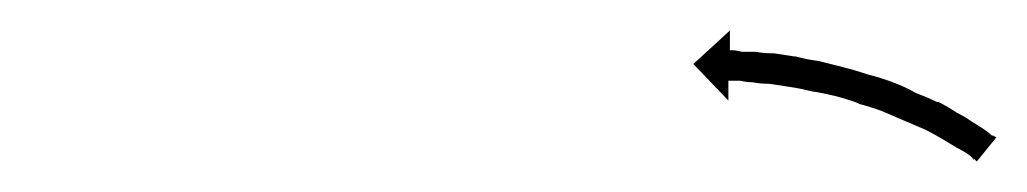

<svg xmlns="http://www.w3.org/2000/svg" viewBox="-20 -589 674 126"><path d="M619 -485Q619 -485 619 -485Q619 -485 619 -485Q619 -485 619 -484.5Q619 -484 619 -484Q618 -486 615 -488Q615 -488 615 -488Q615 -488 615 -488Q615 -488 615 -488Q615 -488 615 -488Q612 -490 608 -492Q608 -492 608 -492Q608 -492 608 -492Q608 -492 608 -492Q608 -492 608 -492Q603 -495 598 -498Q598 -498 598 -498Q598 -498 598 -498Q598 -498 598 -498Q598 -498 598 -498Q593 -501 587 -504Q587 -504 587 -504Q587 -504 587 -504Q587 -504 587 -504Q587 -504 587 -504Q580 -507 573 -510Q573 -510 573 -510Q573 -510 573 -510Q573 -510 573 -510Q573 -510 573 -510Q566 -513 559 -516Q559 -516 559 -516Q559 -516 559 -516Q559 -516 559 -516Q559 -516 559 -516Q551 -519 543 -521Q543 -521 543.5 -521Q544 -521 544 -521Q544 -521 544 -521Q544 -521 544 -521Q536 -524 528 -526Q528 -526 528 -526Q528 -526 528 -526Q528 -526 528 -526Q528 -526 528 -526Q520 -528 513 -529Q513 -529 513 -529Q513 -529 513 -529Q513 -529 513 -529Q513 -529 513 -529Q505 -531 498 -532Q498 -532 498 -532Q498 -532 498 -532Q498 -532 498 -532Q498 -532 498 -532Q492 -533 485 -534Q485 -534 485 -534Q485 -534 485 -534Q485 -534 485 -534Q485 -534 485 -534Q479 -534 474 -535Q474 -535 474 -535Q474 -535 474 -535Q474 -535 474 -535Q474 -535 474 -535Q470 -535 466 -536Q466 -536 466 -536Q466 -536 466 -536Q466 -536 466 -536Q466 -536 466 -536Q463 -536 460 -536Q460 -536 460 -536Q460 -536 460 -536Q460 -536 460 -536Q460 -536 460 -536Q459 -536 458 -536V-523L435 -547L459 -569V-556Q460 -556 461 -556Q461 -556 461 -556Q461 -556 461 -556Q461 -556 461 -556Q461 -556 461 -556Q463 -556 467 -555Q467 -555 467 -555Q467 -555 467 -555Q467 -555 467 -555Q467 -555 467 -555Q471 -555 476 -555Q476 -555 476 -555Q476 -555 476 -555Q476 -555 476 -555Q476 -555 476 -555Q481 -554 488 -554Q488 -554 488 -554Q488 -554 488 -554Q488 -554 488 -554Q488 -554 488 -554Q494 -553 501 -552Q501 -552 501 -552Q501 -552 501 -552Q502 -552 502 -552Q502 -552 502 -552Q509 -550 517 -549Q517 -549 517 -549Q517 -549 517 -549Q517 -549 517 -549Q517 -549 517 -549Q525 -547 533 -545Q533 -545 533 -545Q533 -545 533 -545Q533 -545 533 -545Q533 -545 533 -545Q541 -543 550 -540Q550 -540 550 -540Q550 -540 550 -540Q550 -540 550 -540Q550 -540 550 -540Q558 -538 566 -535Q566 -535 566 -535Q566 -535 566 -535Q566 -535 566 -535Q566 -535 566 -535Q574 -532 581 -528Q581 -528 581 -528Q581 -528 581 -528Q581 -528 581 -528Q581 -528 581 -528Q589 -525 595 -522Q595 -522 595.5 -522Q596 -522 596 -522Q596 -522 596 -522Q596 -522 596 -522Q602 -519 608 -515Q608 -515 608 -515Q608 -515 608 -515Q608 -515 608 -515Q608 -515 608 -515Q614 -512 618 -509Q618 -509 618 -509Q618 -509 618 -509Q618 -509 618 -509Q618 -509 618 -509Q623 -506 626 -504Q626 -504 626 -504Q626 -504 626 -504Q626 -504 626 -504Q626 -504 626 -504Q629 -502 631 -500Q631 -500 631.5 -500Q632 -500 632 -500Q632 -500 632 -500Q632 -500 632 -500Q633 -499 634 -499L621 -483Q620 -484 619 -485Z"/></svg>

Font: FRB American Cursive Just Arrows Thin
Style: Italic
Weight: 100
Italic angle: -25°
Version: Version 2.0;Modular Font Editor K font №1